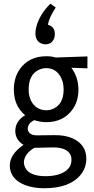

<svg xmlns="http://www.w3.org/2000/svg" viewBox="-20 -796 503 1024"><path d="M227.5 -208Q172.9 -208 146.5 -256.8Q132.8 -283.2 132.8 -318.4Q132.8 -398.4 187.5 -423.8Q206.1 -432.6 225.6 -432.6Q280.3 -432.6 305.7 -381.8Q319.3 -354.5 319.3 -318.4Q319.3 -240.2 263.7 -215.8Q247.1 -208 227.5 -208ZM227.5 -496.1Q134.8 -496.1 85.9 -427.7Q53.7 -381.8 53.7 -317.4Q54.7 -229.5 114.3 -181.6Q61.5 -150.4 61.5 -96.7Q62.5 -48.8 105.5 -23.4Q33.2 26.4 32.2 85.9Q32.2 159.2 114.3 191.4Q159.2 208 215.8 208Q353.5 208 412.1 133.8Q440.4 96.7 440.4 50.8Q440.4 -24.4 368.2 -57.6Q327.1 -76.2 269.5 -75.2L179.7 -74.2Q137.7 -73.2 128.9 -101.6Q127.9 -106.4 127.9 -111.3Q129.9 -139.6 163.1 -155.3Q194.3 -144.5 226.6 -144.5Q316.4 -144.5 365.2 -210Q398.4 -254.9 398.4 -318.4Q397.5 -385.7 360.4 -434.6L446.3 -431.6V-495.1L277.3 -489.3Q254.9 -496.1 227.5 -496.1ZM223.6 143.6Q134.8 143.6 113.3 95.7Q107.4 83 107.4 70.3Q108.4 25.4 163.1 -7.8H174.8L261.7 -9.8Q338.9 -10.7 357.4 33.2Q361.3 43.9 361.3 55.7Q361.3 113.3 291 134.8Q260.7 143.6 223.6 143.6ZM168.9 -619.1Q168.9 -574.2 205.1 -562.5Q213.9 -559.6 221.7 -559.6Q255.9 -559.6 268.6 -590.8Q272.5 -601.6 272.5 -614.3Q272.5 -651.4 239.3 -663.1Q237.3 -663.1 235.4 -664.1Q242.2 -703.1 277.3 -755.9L249 -776.4Q187.5 -715.8 171.9 -645.5Q168.9 -630.9 168.9 -619.1Z"/></svg>

Font: Yaldevi Colombo Medium
Style: Regular
Weight: 500
Designer: Sol Matas, Denzil Rajitha, Kosala Senevirathne and Pathum Egodawatta
Foundry: Mooniak
Version: Version 1.020 ; ttfautohint (v1.6)